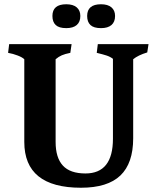

<svg xmlns="http://www.w3.org/2000/svg" viewBox="-20 -874 735 901"><path d="M94 -208V-596Q85 -605 63 -613.5Q41 -622 18 -626L23 -667H316L310 -626Q285 -621 270 -614.5Q255 -608 241 -596V-208Q241 -134 275 -97Q309 -60 381 -60Q510 -60 510 -223V-598Q497 -608 480 -613.5Q463 -619 434 -626L439 -667H677L671 -628Q628 -615 605 -596V-225Q605 -108 545 -50.5Q485 7 360 7Q94 7 94 -208ZM226 -799Q226 -854 291 -854Q323 -854 340 -839.5Q357 -825 357 -799Q357 -771 340 -756.5Q323 -742 291 -742Q257 -742 241.5 -756.5Q226 -771 226 -799ZM389 -799Q389 -854 454 -854Q486 -854 503 -839.5Q520 -825 520 -799Q520 -771 503 -756.5Q486 -742 454 -742Q420 -742 404.5 -756.5Q389 -771 389 -799Z"/></svg>

Font: Caladea
Style: Bold
Weight: 700
Designer: Carolina Giovagnoli and Andres Torresi
Foundry: Carolina Giovagnoli & Andres Torresi
Version: Version 1.001